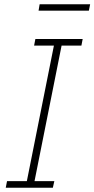

<svg xmlns="http://www.w3.org/2000/svg" viewBox="-20 -881 443 901"><path d="M7 0 13 -31H106L233 -667H140L146 -698H368L362 -667H269L142 -31H235L228 0ZM166 -861H403L397 -831H161Z"/></svg>

Font: IBM Plex Sans Condensed ExtraLight
Style: Italic
Weight: 200
Width: 3
Italic angle: -11°
Designer: Mike Abbink, Paul van der Laan, Pieter van Rosmalen
Foundry: Bold Monday
Version: Version 1.3